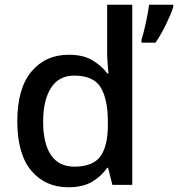

<svg xmlns="http://www.w3.org/2000/svg" viewBox="-20 -780 751 810"><path d="M268 10Q171 10 112 -60Q53 -130 53 -269Q53 -407 112.5 -478Q172 -549 270 -549Q331 -549 369.5 -526Q408 -503 433 -470H438Q436 -484 434 -511.5Q432 -539 432 -558V-760H538V0H454L436 -72H432Q408 -37 369 -13.5Q330 10 268 10ZM294 -77Q372 -77 403.5 -120.5Q435 -164 435 -252V-267Q435 -361 405 -411Q375 -461 293 -461Q228 -461 195 -409Q162 -357 162 -266Q162 -175 195 -126Q228 -77 294 -77ZM711 -751Q702 -722 681 -678.5Q660 -635 636 -600H577V-612Q586 -641 595.5 -684.5Q605 -728 609 -760H711Z"/></svg>

Font: Noto Sans Khmer UI Medium
Style: Regular
Weight: 500
Designer: Danh Hong and the Monotype Design Team
Foundry: Monotype Imaging Inc.
Version: Version 2.002; ttfautohint (v1.8.4.7-5d5b)